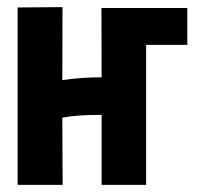

<svg xmlns="http://www.w3.org/2000/svg" viewBox="-20 -517 558 537"><path d="M154.8 -497.1 154.3 -293Q208 -300.8 264.2 -300.8Q264.2 -376 263.9 -418.7Q263.7 -461.4 263.7 -494.6H503.9V-391.6H388.7V0H264.2V-195.8Q195.3 -195.8 154.3 -188Q154.3 -92.3 154.8 -63.7Q155.3 -35.2 155.3 0H29.3V-496.1Z"/></svg>

Font: Fantasque Sans Mono
Style: Bold
Weight: 700
Monospace: yes
Designer: Jany Belluz
Version: Version 1.8.0 ; ttfautohint (v1.8.2)